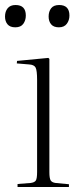

<svg xmlns="http://www.w3.org/2000/svg" viewBox="-26 -746 331 766"><path d="M44 0V-12L96 -16Q112 -18 117 -26Q122 -34 122 -60V-427Q122 -465 116 -476.5Q110 -488 89 -489L41 -493L42 -503L167 -515L171 -511V-59Q171 -35 176 -26.5Q181 -18 196 -16L249 -11V0ZM209 -637Q188 -637 178 -649Q168 -661 168 -680Q168 -700 178 -713Q188 -726 210 -726Q251 -726 251 -684Q251 -665 240.5 -651Q230 -637 209 -637ZM35 -637Q14 -637 4 -649Q-6 -661 -6 -680Q-6 -700 4.5 -713Q15 -726 36 -726Q77 -726 77 -684Q77 -665 67 -651Q57 -637 35 -637Z"/></svg>

Font: Literata 72pt ExtraLight
Style: Regular
Weight: 200
Designer: Latin by Veronika Burian and Jose Scaglione. Greek by Irene Vlachou. Cyrillic by Vera Evstafieva.
Foundry: TypeTogether
Version: Version 3.002